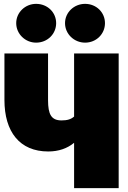

<svg xmlns="http://www.w3.org/2000/svg" viewBox="-20 -975 665 995"><path d="M167 -754C226 -754 271 -799 271 -855C271 -911 226 -955 167 -955C111 -955 64 -911 64 -855C64 -799 111 -754 167 -754ZM421 -754C479 -754 524 -799 524 -855C524 -911 479 -955 421 -955C364 -955 317 -911 317 -855C317 -799 364 -754 421 -754ZM364 -698V-371C348 -357 329 -351 299 -351C246 -351 229 -382 229 -456V-698H3V-457C3 -292 82 -190 230 -190C284 -190 329 -206 364 -235V0H595V-698Z"/></svg>

Font: Fira Sans Ultra
Style: Regular
Weight: 950
Designer: Carrois Corporate & Edenspiekermann AG
Foundry: Carrois Corporate GbR & Edenspiekermann AG
Version: Version 4.203;PS 004.203;hotconv 1.0.88;makeotf.lib2.5.64775